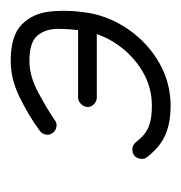

<svg xmlns="http://www.w3.org/2000/svg" viewBox="-10 -312 339 359"><g transform="rotate(-90 159.5 -132.5)"><path d="M139 -138Q139 -145 144.5 -150.5Q150 -156 157 -156Q192 -156 226.5 -156Q261 -156 296 -156Q303 -156 308 -150.5Q313 -145 313 -138Q313 -131 308 -126Q303 -121 296 -121Q261 -121 226.5 -121Q192 -121 157 -121Q150 -121 144.5 -126Q139 -131 139 -138ZM95 -228Q122 -248 156.5 -265Q191 -282 225 -282Q272 -282 293 -261.5Q314 -241 317.5 -208Q321 -175 315 -137Q308 -96 283 -60.5Q258 -25 221 -4Q184 17 141 17Q110 17 87.5 7.5Q65 -2 46 -26Q41 -32 42 -39Q43 -46 48 -51Q54 -55 61 -54.5Q68 -54 73 -48Q87 -30 102 -24Q117 -18 141 -18Q176 -18 205.5 -35.5Q235 -53 255 -81.5Q275 -110 281 -143Q285 -170 285 -193.5Q285 -217 272.5 -232Q260 -247 225 -247Q197 -247 167 -231Q137 -215 115 -200Q109 -195 101.5 -196.5Q94 -198 90 -204Q86 -210 87.5 -217Q89 -224 95 -228Z"/></g></svg>

Font: FRB American Cursive Guidelines Arrows
Style: Italic
Weight: 400
Italic angle: -25°
Version: Version 2.0;Modular Font Editor K font №1